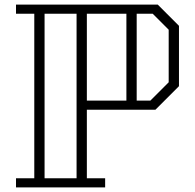

<svg xmlns="http://www.w3.org/2000/svg" viewBox="-20 -820 853 840"><path d="M763 -707V-443L660 -340H360V-40H440V0H50V-40H130V-760H50V-800H670ZM315 -40V-760H175V-40ZM360 -380H533V-760H360ZM718 -690 648 -760H578V-380H638L718 -460Z"/></svg>

Font: Kumar One Outline
Style: Regular
Weight: 400
Designer: Parimal Parmar
Foundry: Indian Type Foundry
Version: Version 1.000;PS 1.000;hotconv 1.0.88;makeotf.lib2.5.647800